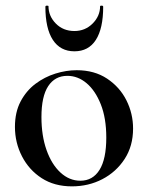

<svg xmlns="http://www.w3.org/2000/svg" viewBox="-20 -648 526 681"><path d="M235 13Q173 13 128 -16Q83 -45 58 -93.5Q33 -142 33 -198Q33 -250 53 -288Q73 -326 105.5 -350.5Q138 -375 176.5 -387Q215 -399 252 -399Q315 -399 360 -369Q405 -339 428.5 -292Q452 -245 452 -192Q452 -130 422 -84Q392 -38 343 -12.5Q294 13 235 13ZM265 -7Q309 -7 333 -45.5Q357 -84 357 -160Q357 -229 337.5 -278Q318 -327 287 -353Q256 -379 219 -379Q175 -379 151 -342.5Q127 -306 127 -233Q127 -167 145 -116Q163 -65 194.5 -36Q226 -7 265 -7ZM141 -624Q141 -628 146.5 -628Q152 -628 152 -626Q152 -591 178 -564.5Q204 -538 244 -538Q282 -538 308.5 -564.5Q335 -591 335 -626Q335 -628 340.5 -628Q346 -628 346 -624Q346 -547 320 -506.5Q294 -466 244 -466Q194 -466 167.5 -506.5Q141 -547 141 -624Z"/></svg>

Font: Cormorant SemiBold
Style: Regular
Weight: 600
Designer: Christian Thalmann (Catharsis Fonts)
Foundry: Catharsis Fonts
Version: Version 4.000